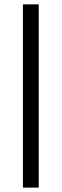

<svg xmlns="http://www.w3.org/2000/svg" viewBox="-20 -731 284 883"><path d="M158.2 131.8H85.4V-710.9H158.2Z"/></svg>

Font: Nahid FD
Style: FD
Weight: 400
Foundry: DejaVu fonts team - Redesigned by Saber Rastikerdar
Version: Version 0.3.0